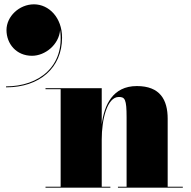

<svg xmlns="http://www.w3.org/2000/svg" viewBox="-20 -868 884 888"><path d="M10 -729C10 -666 55 -610 128 -610C189 -610 252.5 -661.5 258 -729C280.5 -561 159.5 -468.5 8 -468.5V-464C163 -464 267 -554 267 -694C267 -787 206 -848 137 -848C69 -848 10 -792 10 -729ZM190.5 -4.5V0H490.5V-4.5H450.5V-223C450.5 -315 475 -419.5 529.5 -419.5C557.5 -419.5 565.5 -409.5 565.5 -325.5V-4.5H525.5V0H825.5V-4.5H755.5V-319C755.5 -406 720.5 -470 613 -470C500.5 -470 462 -381 450.5 -293V-460H190.5V-455.5H260.5V-4.5Z"/></svg>

Font: Bodoni* 36pt Fatface
Style: Regular
Weight: 900
Version: Version 2.3